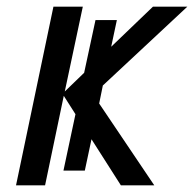

<svg xmlns="http://www.w3.org/2000/svg" viewBox="-20 -555 581 575"><path d="M28 0 140 -535H228L174 -281L232 -337L266 -495H330L313 -415L438 -535H541L288 -299L277 -245L442 0H342L254 -138L234 -44H170L206 -213L171 -268L115 0Z"/></svg>

Font: Noto Sans
Style: Italic
Weight: 400
Italic angle: -12°
Designer: Monotype Design Team
Foundry: Monotype Imaging Inc.
Version: Version 2.013; ttfautohint (v1.8.4.7-5d5b)